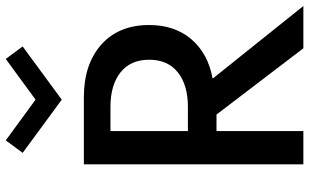

<svg xmlns="http://www.w3.org/2000/svg" viewBox="-220 -836 1057 656"><g transform="rotate(-90 308.0 -508.5)"><path d="M74.1 0V-750H303.2Q415.9 -750 483 -690.5Q550 -630.9 550 -526.8Q550 -439.1 501.1 -382.3Q452.3 -325.5 366.8 -310L615 0H470.5L244.1 -296.8H187.7V0ZM270.5 -659.1H187.7V-394.5H270.5Q345 -394.5 388.2 -428.9Q431.4 -463.2 431.4 -526.8Q431.4 -590.5 388.2 -624.8Q345 -659.1 270.5 -659.1ZM295 -825.5 113.2 -959.1 155.9 -1016.8 295 -915 434.1 -1016.8 476.8 -959.1Z"/></g></svg>

Font: Spartan MB SemBd
Style: Regular
Weight: 600
Designer: Matt Bailey, Mirko Velimirovic
Foundry: Matt Bailey
Version: Version 1.005